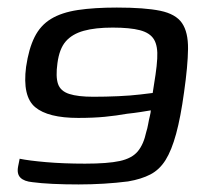

<svg xmlns="http://www.w3.org/2000/svg" viewBox="-20 -484 539 508"><path d="M32 -64Q56 -59 102 -55Q148 -51 205 -51Q265 -51 297 -58Q329 -65 344.5 -83.5Q360 -102 367 -135Q370 -144 372 -155.5Q374 -167 376.5 -177Q379 -187 379 -192Q367 -190 351 -187.5Q335 -185 316 -183Q288 -178 257.5 -175Q227 -172 187 -172Q107 -172 73 -200.5Q39 -229 49 -307Q56 -355 71.5 -386Q87 -417 115 -434Q143 -451 186 -457.5Q229 -464 289 -464Q363 -464 404 -455.5Q445 -447 461.5 -423Q478 -399 477.5 -354.5Q477 -310 467 -240Q458 -174 446 -130Q434 -86 418 -60.5Q402 -35 378 -22.5Q354 -10 319 -4Q288 0 254.5 2Q221 4 188 4Q151 4 119.5 2.5Q88 1 66 -2Q44 -4 34 -14Q24 -24 28 -44ZM384 -238Q388 -263 391.5 -286.5Q395 -310 396 -329Q398 -362 387.5 -379.5Q377 -397 350.5 -404Q324 -411 278 -411Q232 -411 201.5 -402.5Q171 -394 154 -374.5Q137 -355 132 -317Q127 -281 133.5 -262Q140 -243 163 -235.5Q186 -228 227 -228Q260 -228 293 -229.5Q326 -231 351 -234Q376 -237 384 -238Z"/></svg>

Font: Genos Thin Medium
Style: Italic
Weight: 500
Italic angle: -8°
Version: Version 1.010